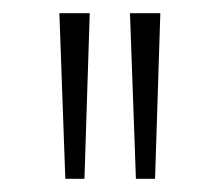

<svg xmlns="http://www.w3.org/2000/svg" viewBox="-20 -761 333 291"><path d="M79 -490 70 -741H116L108 -490ZM186 -490 177 -741H223L215 -490Z"/></svg>

Font: Ojuju
Style: Regular
Weight: 400
Designer: Chisaokwu Joboson, Mirko Velimirovic
Foundry: Udi Foundry
Version: Version 1.000